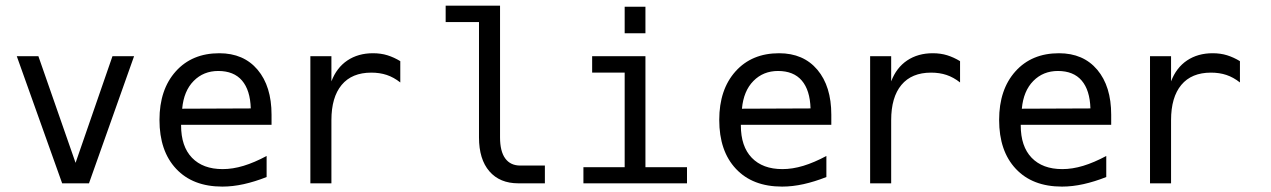

<svg xmlns="http://www.w3.org/2000/svg" viewBox="-20 -655 4540 686"><path d="M40 -454.1H117.2L250 -73.2L381.8 -454.1H459L297.9 0H202.1Z M950.2 -245.1V-209H627V-207Q627 -131.8 666 -91.3Q705.1 -50.8 775.4 -50.8Q811.5 -50.8 850.1 -62.5Q888.7 -74.2 932.6 -97.7V-22.5Q890.6 -5.9 851.1 2.9Q811.5 11.7 774.4 11.7Q668.9 11.7 609.4 -51.8Q549.8 -115.2 549.8 -226.6Q549.8 -335 607.9 -399.9Q666 -464.8 763.7 -464.8Q850.6 -464.8 900.4 -405.8Q950.2 -346.7 950.2 -245.1ZM876 -267.6Q874 -333 844.7 -367.2Q815.4 -401.4 759.8 -401.4Q707 -401.4 671.9 -365.7Q636.7 -330.1 630.9 -266.6Z M1410.2 -360.4Q1386.7 -378.9 1361.8 -387.2Q1336.9 -395.5 1306.6 -395.5Q1237.3 -395.5 1200.7 -351.6Q1164.1 -307.6 1164.1 -225.6V0H1088.9V-454.1H1164.1V-364.3Q1182.6 -413.1 1221.2 -439Q1259.8 -464.8 1312.5 -464.8Q1340.8 -464.8 1364.3 -457.5Q1387.7 -450.2 1410.2 -436.5Z M1766.6 -164.1Q1766.6 -114.3 1785.2 -88.9Q1803.7 -63.5 1838.9 -63.5H1926.8V0H1832Q1765.6 0 1728.5 -43Q1691.4 -85.9 1691.4 -164.1V-576.2H1572.3V-634.8H1766.6Z M2095.7 -454.1H2286.1V-57.6H2434.6V0H2064.5V-57.6H2211.9V-395.5H2095.7ZM2211.9 -630.9H2286.1V-536.1H2211.9Z M2950.2 -245.1V-209H2627V-207Q2627 -131.8 2666 -91.3Q2705.1 -50.8 2775.4 -50.8Q2811.5 -50.8 2850.1 -62.5Q2888.7 -74.2 2932.6 -97.7V-22.5Q2890.6 -5.9 2851.1 2.9Q2811.5 11.7 2774.4 11.7Q2668.9 11.7 2609.4 -51.8Q2549.8 -115.2 2549.8 -226.6Q2549.8 -335 2607.9 -399.9Q2666 -464.8 2763.7 -464.8Q2850.6 -464.8 2900.4 -405.8Q2950.2 -346.7 2950.2 -245.1ZM2876 -267.6Q2874 -333 2844.7 -367.2Q2815.4 -401.4 2759.8 -401.4Q2707 -401.4 2671.9 -365.7Q2636.7 -330.1 2630.9 -266.6Z M3410.2 -360.4Q3386.7 -378.9 3361.8 -387.2Q3336.9 -395.5 3306.6 -395.5Q3237.3 -395.5 3200.7 -351.6Q3164.1 -307.6 3164.1 -225.6V0H3088.9V-454.1H3164.1V-364.3Q3182.6 -413.1 3221.2 -439Q3259.8 -464.8 3312.5 -464.8Q3340.8 -464.8 3364.3 -457.5Q3387.7 -450.2 3410.2 -436.5Z M3950.2 -245.1V-209H3627V-207Q3627 -131.8 3666 -91.3Q3705.1 -50.8 3775.4 -50.8Q3811.5 -50.8 3850.1 -62.5Q3888.7 -74.2 3932.6 -97.7V-22.5Q3890.6 -5.9 3851.1 2.9Q3811.5 11.7 3774.4 11.7Q3668.9 11.7 3609.4 -51.8Q3549.8 -115.2 3549.8 -226.6Q3549.8 -335 3607.9 -399.9Q3666 -464.8 3763.7 -464.8Q3850.6 -464.8 3900.4 -405.8Q3950.2 -346.7 3950.2 -245.1ZM3876 -267.6Q3874 -333 3844.7 -367.2Q3815.4 -401.4 3759.8 -401.4Q3707 -401.4 3671.9 -365.7Q3636.7 -330.1 3630.9 -266.6Z M4410.2 -360.4Q4386.7 -378.9 4361.8 -387.2Q4336.9 -395.5 4306.6 -395.5Q4237.3 -395.5 4200.7 -351.6Q4164.1 -307.6 4164.1 -225.6V0H4088.9V-454.1H4164.1V-364.3Q4182.6 -413.1 4221.2 -439Q4259.8 -464.8 4312.5 -464.8Q4340.8 -464.8 4364.3 -457.5Q4387.7 -450.2 4410.2 -436.5Z"/></svg>

Font: BabelStone Pseudographica Colour
Style: Regular
Weight: 400
Designer: Andrew West
Foundry: BabelStone
Version: Version 16.0.0